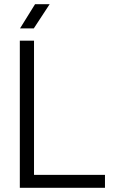

<svg xmlns="http://www.w3.org/2000/svg" viewBox="-20 -900 548 920"><path d="M75 0V-705H143V-42L126 -62H483V0ZM148 -880H218L142 -764H76Z"/></svg>

Font: TikTok Sans Light
Style: Regular
Weight: 300
Version: Version 4.000